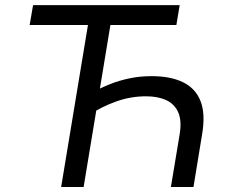

<svg xmlns="http://www.w3.org/2000/svg" viewBox="-20 -748 906 768"><path d="M586.4 -443.4Q662.6 -443.4 712.4 -418.9Q762.2 -394.5 782.2 -343.5Q802.2 -292.5 788.6 -211.9L753.9 0H663.6L698.7 -211.4Q707.5 -265.6 692.9 -298.8Q678.2 -332 644.8 -347.4Q611.3 -362.8 564.5 -362.8Q502.9 -362.8 445.3 -342.3Q387.7 -321.8 335 -287.6L349.6 -378.4Q383.8 -397 420.7 -411.6Q457.5 -426.3 498.8 -434.8Q540 -443.4 586.4 -443.4ZM424.3 -664.1 314.5 0H224.6L334.5 -664.1ZM98.6 -647.9 112.3 -727.5H698.7L685.5 -647.9Z"/></svg>

Font: Inter 24pt
Style: Italic
Weight: 400
Italic angle: -9.3988°
Designer: Rasmus Andersson
Foundry: rsms
Version: Version 4.001;git-66647c0bb